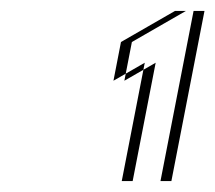

<svg xmlns="http://www.w3.org/2000/svg" viewBox="-20 -845 395 352"><path d="M188 -697 245.4 -730 203.2 -513H274.2L334.9 -825H300.9L201.8 -768ZM208 -697 221.8 -768 320.9 -825H354.9L294.2 -513H223.2L265.4 -730Z"/></svg>

Font: Hussar Plate
Style: Obl
Weight: 700
Foundry: Cannot Into Space Fonts
Version: Version 0.798247